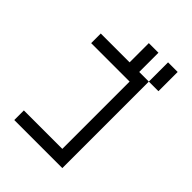

<svg xmlns="http://www.w3.org/2000/svg" viewBox="-255 -1047 1177 1177"><g transform="rotate(45 333.5 -458.5)"><path d="M83.3 0V-83.3H416.7V-666.7H83.3V-750H333.3V-916.7H416.7V-750H500V0ZM583.3 -916.7V-750H500V-916.7Z"/></g></svg>

Font: Galmuri11 Condensed
Style: Regular
Weight: 400
Width: 3
Designer: Lee Minseo (quiple)
Version: Version 2.399;hotconv 1.1.1;makeotfexe 2.6.0 DEVELOPMENT